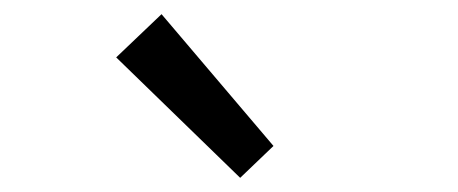

<svg xmlns="http://www.w3.org/2000/svg" viewBox="-20 -892 646 271"><path d="M319 -641 366 -686 208 -872 144 -811Z"/></svg>

Font: Noto Sans KR Regular
Style: Regular
Weight: 400
Designer: Ryoko NISHIZUKA  (kana & ideographs); Paul D. Hunt (Latin, Greek & Cyrillic); Wenlong ZHANG  (bopomofo); Sandoll Communi
Foundry: Adobe Systems Incorporated
Version: Version 1.004;PS 1.004;hotconv 1.0.82;makeotf.lib2.5.63406